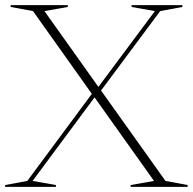

<svg xmlns="http://www.w3.org/2000/svg" viewBox="-22 -725 748 745"><path d="M353 -358 104.5 -23 195 -7V0H-2V-7L84 -23L344.5 -374.5L351 -376L579 -682L488.5 -698V-705H685.5V-698L599.5 -682L359.5 -359.5ZM575.5 -23 342.5 -350.5 337.5 -356.5 106 -682 19.5 -698V-705H241V-698L150.5 -682L362.5 -384L367 -378L620 -23L706 -7V0H485V-7Z"/></svg>

Font: Newsreader 60pt ExtraLight
Style: Regular
Weight: 250
Designer: Hugues Gentile
Foundry: Production Type
Version: Version 1.003